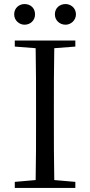

<svg xmlns="http://www.w3.org/2000/svg" viewBox="-20 -928 445 948"><path d="M101 -806C130 -806 153 -827 153 -857C153 -889 130 -908 101 -908C75 -908 50 -889 50 -857C50 -827 75 -806 101 -806ZM304 -806C329 -806 355 -827 355 -857C355 -889 329 -908 304 -908C275 -908 251 -889 251 -857C251 -827 275 -806 304 -806ZM53 -698 156 -690C158 -591 158 -491 158 -391V-337C158 -236 158 -137 156 -39L53 -30V0H352V-30L248 -39C246 -137 246 -237 246 -337V-391C246 -492 246 -592 248 -690L352 -698V-728H53Z"/></svg>

Font: Noto Serif CJK TC
Style: Regular
Weight: 400
Designer: Ryoko NISHIZUKA 西塚涼子 (kana & ideographs); Frank Grießhammer (Latin, Greek & Cyrillic); Wenlong ZHANG 张文龙 (bopomofo); San
Foundry: Adobe
Version: Version 2.001;hotconv 1.1.0;makeotfexe 2.6.0